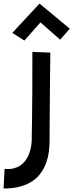

<svg xmlns="http://www.w3.org/2000/svg" viewBox="-105 -773 413 1080"><path d="M178.2 -477.1Q177.2 -401.9 176.5 -340.6Q175.8 -279.3 175.5 -229.7Q175.3 -180.2 174.8 -142.1Q174.3 -104 174.3 -75.7Q173.8 -9.3 173.8 25.9Q173.3 51.8 169.7 81.3Q166 110.8 155.8 139.9Q145.5 168.9 127.7 195.8Q109.9 222.7 81.1 243.2Q52.2 263.7 11.5 275.6Q-29.3 287.6 -85 287.1L-79.1 176.8Q-51.3 179.7 -30 174.6Q-8.8 169.4 7.1 159.2Q22.9 148.9 34.2 135Q45.4 121.1 52.7 106Q69.8 70.8 73.2 23.9Q74.2 -28.3 75.2 -102.1Q76.2 -165.5 76.7 -259.8Q77.1 -354 77.1 -481ZM287.6 -611.8 233.4 -549.8 122.6 -647 32.2 -544.9 -35.6 -587.9 117.2 -752.9Z"/></svg>

Font: McLaren
Style: Regular
Weight: 400
Designer: Astigmatic (AOETI)
Foundry: Astigmatic (AOETI)
Version: Version 1.000